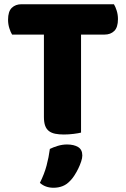

<svg xmlns="http://www.w3.org/2000/svg" viewBox="-20 -629 596 905"><path d="M37 -466Q30 -477 24 -496Q18 -515 18 -536Q18 -575 35.5 -592Q53 -609 81 -609H517Q524 -598 530 -579Q536 -560 536 -539Q536 -500 518.5 -483Q501 -466 473 -466H362V-4Q351 -1 327.5 2Q304 5 281 5Q258 5 240.5 1.5Q223 -2 211 -11Q199 -20 193 -36Q187 -52 187 -78V-466ZM311 223Q294 241 274.5 248.5Q255 256 232 256Q194 256 168 233Q189 191 199.5 151.5Q210 112 215 73Q231 65 252.5 58.5Q274 52 296 52Q328 52 348 64Q368 76 368 104Q368 116 362.5 132.5Q357 149 349 165.5Q341 182 331 197.5Q321 213 311 223Z"/></svg>

Font: BALOOCHETTANREGULAR
Style: Book
Weight: 400
Designer: Maithili Shingre and Ek Type
Foundry: Ek Type
Version: Version 1.100;PS 1.000;hotconv 1.0.88;makeotf.lib2.5.647800;